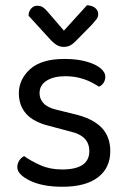

<svg xmlns="http://www.w3.org/2000/svg" viewBox="-20 -700 487 733"><path d="M401 -123Q401 -59 354 -23Q307 13 218 13Q142 13 94 -10.5Q46 -34 46 -62Q46 -74 52.5 -85.5Q59 -97 72 -104Q99 -85 135 -69Q171 -53 217 -53Q321 -53 321 -123Q321 -152 303.5 -170.5Q286 -189 252 -197L169 -219Q108 -234 80 -265.5Q52 -297 52 -344Q52 -397 95 -436Q138 -475 226 -475Q273 -475 308 -465.5Q343 -456 362.5 -440.5Q382 -425 382 -407Q382 -394 375.5 -384Q369 -374 358 -369Q346 -377 327.5 -386.5Q309 -396 284 -402.5Q259 -409 229 -409Q185 -409 158 -392Q131 -375 131 -344Q131 -322 146.5 -305.5Q162 -289 196 -281L265 -264Q333 -248 367 -213.5Q401 -179 401 -123ZM163 -654 224 -583 312 -680Q332 -679 343.5 -669.5Q355 -660 355 -646Q355 -635 348 -626Q341 -617 330 -605L267 -541Q257 -531 247 -526Q237 -521 223 -521Q214 -521 205.5 -524Q197 -527 189.5 -533Q182 -539 174 -547L89 -640Q89 -650 93 -658.5Q97 -667 104.5 -672.5Q112 -678 122 -678Q135 -678 143.5 -672.5Q152 -667 163 -654Z"/></svg>

Font: Baloo Tammudu 2
Style: Regular
Weight: 400
Designer: Maithili Shingre, Omkar Shende and Ek Type
Foundry: Ek Type
Version: Version 1.700